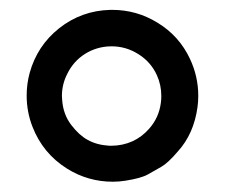

<svg xmlns="http://www.w3.org/2000/svg" viewBox="-20 -840 449 383"><path d="M122.1 -590.8Q106 -611.8 104 -640.6Q103.5 -644.5 103.5 -648.4Q103.5 -671.9 114.3 -692.9Q126.5 -717.8 149.4 -732.4Q172.9 -747.1 201.2 -747.6Q201.7 -747.6 202.6 -747.6Q231 -747.6 255.4 -732.4Q280.8 -716.8 293 -689.9Q301.8 -670.4 301.8 -648.4Q301.8 -641.1 300.8 -634.3Q296.9 -605 277.3 -583Q263.2 -566.9 244.1 -558.1Q224.1 -549.3 202.6 -549.3Q200.2 -549.3 197.8 -549.3Q172.9 -550.8 154.8 -561Q137.7 -570.3 122.1 -590.8ZM199.7 -820.3Q142.6 -818.8 98.1 -783.7Q54.2 -749 39.1 -694.3Q33.2 -672.4 33.2 -649.4Q33.2 -616.7 44.9 -586.9Q65.4 -534.2 113.3 -503.9Q155.3 -477.5 205.1 -477.5Q217.3 -477.5 230 -479.5Q261.2 -484.4 274.7 -491.9Q288.1 -499.5 301.5 -507.1Q314.9 -514.6 334.5 -537.6Q366.7 -572.8 374 -626.5Q375.5 -637.7 375.5 -648.9Q375.5 -687.5 358.9 -722.7Q337.4 -768.6 293.9 -794.9Q252.4 -820.3 204.1 -820.3Q202.1 -820.3 199.7 -820.3Z"/></svg>

Font: Comic Relief
Style: Regular
Weight: 400
Designer: Jeff Davis
Foundry: Loudifier
Version: Version 1.200; ttfautohint (v1.8.4.7-5d5b)